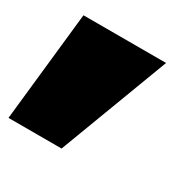

<svg xmlns="http://www.w3.org/2000/svg" viewBox="-102 -326 626 620"><g transform="rotate(30 211.0 -16.0)"><path d="M43 -220 -1 188H197L351 -220Z"/></g></svg>

Font: Mattone Black
Style: Regular
Weight: 900
Width: 6
Designer: Nunzio Mazzaferro
Foundry: Collletttivo
Version: Version 2.000;Glyphs 3.2 (3217)